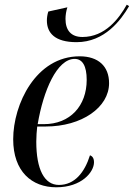

<svg xmlns="http://www.w3.org/2000/svg" viewBox="-20 -785 568 815"><path d="M305 -606C424 -606 493 -699 528 -759L518 -765C485 -706 426 -628 330 -628C282 -628 258 -656 258 -705C258 -720 261 -739 266 -754L185 -736C181 -723 179 -710 179 -698C179 -645 213 -606 305 -606ZM219 10C327 10 379 -55 379 -96C379 -114 372 -122 362 -126C339 -53 297 0 230 0C168 0 134 -66 134 -184C134 -204 136 -233 138 -248H174C327 -248 443 -329 443 -432C443 -504 397 -546 318 -546C132 -546 36 -342 36 -194C36 -57 115 10 219 10ZM166 -258H140C164 -401 222 -535 297 -535C330 -535 348 -505 348 -446C348 -336 278 -258 166 -258Z"/></svg>

Font: Noto Serif Display SemiCondensed
Style: Italic
Weight: 400
Width: 4
Italic angle: -12°
Designer: Monotype Design Team
Foundry: Monotype Imaging Inc.
Version: Version 2.009